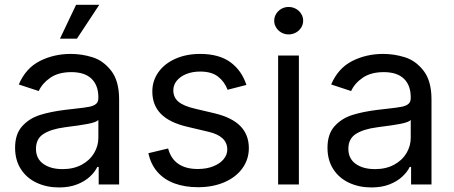

<svg xmlns="http://www.w3.org/2000/svg" viewBox="-20 -781 1924 813"><path d="M43.9 -155.3Q43.9 -213.4 74 -246.6Q104 -279.8 148.4 -293.9Q192.9 -308.1 256.3 -315.9L298.8 -320.8Q339.4 -325.2 357.9 -328.9Q376.5 -332.5 386.5 -340.8Q396.5 -349.1 396.5 -365.7V-368.7Q396.5 -419.9 367.4 -447.8Q338.4 -475.6 282.2 -475.6Q228 -475.6 193.6 -452.1Q159.2 -428.7 144 -395.5L59.6 -423.3Q88.9 -492.2 148.4 -522.5Q208 -552.7 279.8 -552.7Q327.1 -552.7 372.6 -538.3Q418 -523.9 451.2 -481Q484.4 -438 484.4 -359.9V0H397.9V-74.2H392.1Q381.8 -52.7 360.6 -33Q339.4 -13.2 306.4 -0.2Q273.4 12.7 230 12.7Q177.7 12.7 135.3 -7.1Q92.8 -26.9 68.4 -64.9Q43.9 -103 43.9 -155.3ZM396.5 -197.3V-272.9Q387.7 -263.2 351.3 -256.3Q314.9 -249.5 266.1 -243.7L252.4 -241.7Q196.8 -234.4 164.6 -214.1Q132.3 -193.8 132.3 -150.9Q132.3 -109.4 163.3 -87.2Q194.3 -64.9 245.1 -64.9Q291.5 -64.9 325.9 -83.5Q360.4 -102.1 378.4 -132.6Q396.5 -163.1 396.5 -197.3ZM302.2 -760.7H400.4L305.7 -617.2H233.9Z M608.4 -132.3 691.9 -152.3Q703.6 -108.4 735.4 -86.9Q767.1 -65.4 817.4 -65.4Q854.5 -65.4 882.8 -76.7Q911.1 -87.9 926.8 -106.7Q942.4 -125.5 942.4 -147.9Q942.4 -176.3 922.4 -195.1Q902.3 -213.9 862.3 -223.1L771.5 -244.6Q697.3 -262.2 661.1 -299.1Q625 -335.9 625 -393.6Q625 -439.5 651.1 -475.8Q677.2 -512.2 723.4 -532.5Q769.5 -552.7 827.1 -552.7Q907.2 -552.7 955.3 -517.8Q1003.4 -482.9 1023.4 -421.4L943.8 -400.9Q930.7 -435.1 903.3 -456.5Q876 -478 827.6 -478Q795.4 -478 769.5 -467.8Q743.7 -457.5 728.8 -439.5Q713.9 -421.4 713.9 -398.9Q713.9 -368.7 735.6 -350.3Q757.3 -332 805.7 -320.8L888.2 -301.3Q961.9 -283.7 997.8 -247.1Q1033.7 -210.4 1033.7 -153.8Q1033.7 -106.4 1006.6 -68.6Q979.5 -30.8 930.4 -9.5Q881.3 11.7 818.4 11.7Q762.2 11.7 718.3 -4.6Q674.3 -21 646.2 -53.5Q618.2 -85.9 608.4 -132.3Z M1157.7 -545.9H1245.6V0H1157.7ZM1141.1 -693.4Q1141.1 -709 1149.4 -722.4Q1157.7 -735.8 1171.6 -743.7Q1185.5 -751.5 1202.1 -751.5Q1218.8 -751.5 1232.9 -743.7Q1247.1 -735.8 1255.4 -722.4Q1263.7 -709 1263.7 -693.4Q1263.7 -677.7 1255.4 -664.3Q1247.1 -650.9 1232.9 -643.1Q1218.8 -635.3 1202.1 -635.3Q1185.5 -635.3 1171.6 -643.1Q1157.7 -650.9 1149.4 -664.3Q1141.1 -677.7 1141.1 -693.4Z M1366.7 -155.3Q1366.7 -213.4 1396.7 -246.6Q1426.8 -279.8 1471.2 -293.9Q1515.6 -308.1 1579.1 -315.9L1621.6 -320.8Q1662.1 -325.2 1680.7 -328.9Q1699.2 -332.5 1709.2 -340.8Q1719.2 -349.1 1719.2 -365.7V-368.7Q1719.2 -419.9 1690.2 -447.8Q1661.1 -475.6 1605 -475.6Q1550.8 -475.6 1516.4 -452.1Q1481.9 -428.7 1466.8 -395.5L1382.3 -423.3Q1411.6 -492.2 1471.2 -522.5Q1530.8 -552.7 1602.5 -552.7Q1649.9 -552.7 1695.3 -538.3Q1740.7 -523.9 1773.9 -481Q1807.1 -438 1807.1 -359.9V0H1720.7V-74.2H1714.8Q1704.6 -52.7 1683.3 -33Q1662.1 -13.2 1629.2 -0.2Q1596.2 12.7 1552.7 12.7Q1500.5 12.7 1458 -7.1Q1415.5 -26.9 1391.1 -64.9Q1366.7 -103 1366.7 -155.3ZM1719.2 -197.3V-272.9Q1710.4 -263.2 1674.1 -256.3Q1637.7 -249.5 1588.9 -243.7L1575.2 -241.7Q1519.5 -234.4 1487.3 -214.1Q1455.1 -193.8 1455.1 -150.9Q1455.1 -109.4 1486.1 -87.2Q1517.1 -64.9 1567.9 -64.9Q1614.3 -64.9 1648.7 -83.5Q1683.1 -102.1 1701.2 -132.6Q1719.2 -163.1 1719.2 -197.3Z"/></svg>

Font: Inter RS Variable
Style: Regular
Weight: 400
Designer: Rasmus Andersson (customised by Maria Ramos and Noel Pretorius)
Foundry: rsms
Version: Version 3.001;Glyphs 3.2.3 (3260)